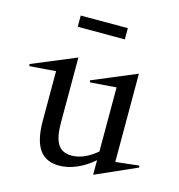

<svg xmlns="http://www.w3.org/2000/svg" viewBox="-126 -671 724 775"><g transform="rotate(15 236.0 -284.0)"><path d="M-32.2 -345.2 151.9 -421.9V-148.9Q151.9 -87.9 169.7 -60.1Q187.5 -32.2 227.1 -32.2Q278.3 -32.2 332 -77.1V-345.2L223.1 -336.9L221.2 -345.2L404.8 -421.9V-53.2L502 -64L503.9 -56.2L332 20V-41Q299.3 -12.2 262 3.9Q224.6 20 189 20Q132.8 20 106 -18.8Q79.1 -57.6 79.1 -138.2V-345.2L-29.8 -336.9ZM117.2 -541V-587.9H314V-541Z"/></g></svg>

Font: Halibut Cnd
Style: Regular
Weight: 400
Width: 3
Designer: Matteo Maggi
Foundry: Collletttivo
Version: Version 3.080 | FøM Fix